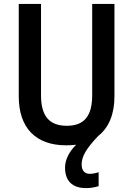

<svg xmlns="http://www.w3.org/2000/svg" viewBox="-20 -734 682 983"><path d="M485 219V148C475 151 457 156 440 156C415 156 398 141 398 108C398 68 420 28 483 -38C538 -81 566 -151 566 -241V-714H452V-247C452 -141 412 -90 322 -90C235 -90 190 -137 190 -246V-714H76V-241C76 -81 161 10 319 10C337 10 354 9 370 7C337 39 313 81 313 124C313 191 349 229 420 229C445 229 466 225 485 219Z"/></svg>

Font: Noto Sans UI SemiCondensed Medium
Style: Regular
Weight: 500
Width: 4
Designer: Monotype Design Team
Foundry: Monotype Imaging Inc.
Version: Version 1.901